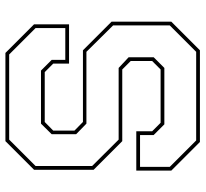

<svg xmlns="http://www.w3.org/2000/svg" viewBox="-44 -696 740 691"><g transform="rotate(-90 325.5 -350.0)"><path d="M160.5 0 57.5 -103V-229H199V-172L229.5 -141.5H421.5L452 -172V-249L421.5 -279.5H163.5L60.5 -382.5V-597L163.5 -700H481L584 -597V-471H442.5V-528L412 -558.5H232.5L201.5 -528V-451.5L232.5 -421H490.5L593.5 -318V-103L490.5 0ZM166 -13.5H485L580 -108.5V-312.5L485 -408.5H226.5L188.5 -445.5V-533.5L226.5 -572H417.5L456 -533.5V-484.5H570.5V-591.5L475.5 -686.5H169L74 -591.5V-388L169 -292.5H427L465.5 -256.5V-166.5L427 -128H224L185.5 -166.5V-215.5H71V-108.5Z"/></g></svg>

Font: Tourney Thin Thin
Style: Regular
Weight: 250
Version: Version 1.015